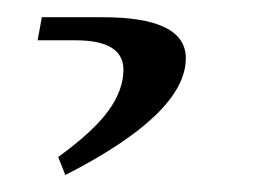

<svg xmlns="http://www.w3.org/2000/svg" viewBox="-20 99 308 224"><path d="M23.9 146 28.8 119.1H100.1Q196.8 119.1 196.8 167Q196.8 231.4 56.2 303.2L47.9 282.2Q88.9 252.4 106.4 228.3Q124 204.1 124 180.2Q124 146 67.9 146Z"/></svg>

Font: Dehuti
Style: Italic
Weight: 400
Version: Version 1.2